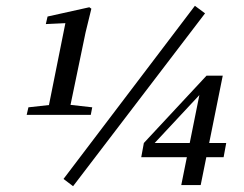

<svg xmlns="http://www.w3.org/2000/svg" viewBox="-20 -627 840 662"><path d="M232 15 199 -10 652 -607 687 -581ZM293 -231H72L78 -257L168 -267H209L298 -257ZM216 -231H142L209 -565L223 -548L138 -544L144 -570L288 -602L295 -597L275 -515ZM751 -85H467L476 -134L692 -366H748L672 11H605L671 -317H684L505 -125L503 -134H760Z"/></svg>

Font: Lisu Bosa SemiBold
Style: Italic
Weight: 600
Italic angle: -19°
Designer: David Morse, Annie Olsen, Victor Gaultney, Frank Grießhammer (Latin)
Foundry: SIL International
Version: Version 2.000